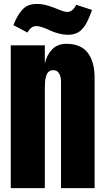

<svg xmlns="http://www.w3.org/2000/svg" viewBox="-20 -965 539 985"><path d="M210 0H35.2V-732.4H210V-639.2Q220.2 -684.1 248 -712.2Q275.9 -740.2 320.3 -740.2Q394.5 -740.2 429.9 -694.6Q465.3 -648.9 465.3 -564.9V0H293V-546.9Q293 -571.3 283.2 -588.1Q273.4 -605 253.9 -605Q239.3 -605 230 -597.2Q220.7 -589.4 216.6 -574.7Q212.4 -560.1 211.2 -546.9Q210 -533.7 210 -515.1ZM331.1 -786.6Q305.7 -786.6 279.8 -793.5Q253.9 -800.3 236.8 -808.8Q219.7 -817.4 200.2 -824.2Q180.7 -831.1 166 -831.1Q138.2 -831.1 121.1 -797.9L48.8 -835.9Q59.1 -861.8 68.4 -878.4Q77.6 -895 91.6 -911.9Q105.5 -928.7 124.8 -936.8Q144 -944.8 169.4 -944.8Q200.2 -944.8 231 -934.6Q261.7 -924.3 286.1 -914.1Q310.5 -903.8 325.7 -903.8Q353 -903.8 371.1 -940.4L452.1 -914.1Q445.8 -896.5 441.7 -886Q437.5 -875.5 430.4 -860.4Q423.3 -845.2 417.2 -835.9Q411.1 -826.7 401.9 -816.2Q392.6 -805.7 382.8 -800Q373 -794.4 359.6 -790.5Q346.2 -786.6 331.1 -786.6Z"/></svg>

Font: Anton
Style: Regular
Weight: 400
Designer: Vernon Adams, Tural Alisoy
Foundry: Vernon Adams
Version: Version 2.300